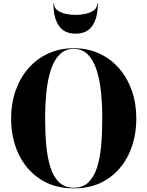

<svg xmlns="http://www.w3.org/2000/svg" viewBox="-20 -1025 810 1055"><path d="M277 -1005Q277 -982 295.2 -968.5Q313.5 -955 341 -949Q368.5 -943 395.5 -943Q422.5 -943 450 -949Q477.5 -955 495.8 -968.5Q514 -982 514 -1005H517.5Q517.5 -928 488 -884Q458.5 -840 395.5 -840Q332.5 -840 303 -884Q273.5 -928 273.5 -1005ZM385.5 10Q278 10 200.8 -40.8Q123.5 -91.5 82.2 -178.5Q41 -265.5 41 -375Q41 -457 65.8 -527.2Q90.5 -597.5 136.2 -649.8Q182 -702 245.2 -731Q308.5 -760 385.5 -760Q462 -760 525.2 -731Q588.5 -702 634 -649.8Q679.5 -597.5 704.2 -527.2Q729 -457 729 -375Q729 -265.5 688 -178.5Q647 -91.5 570 -40.8Q493 10 385.5 10ZM385.5 -756.5Q339.5 -756.5 309 -727Q278.5 -697.5 260.8 -645.2Q243 -593 235.5 -523.8Q228 -454.5 228 -375Q228 -295.5 234.2 -226.2Q240.5 -157 257.2 -104.8Q274 -52.5 305 -23Q336 6.5 385.5 6.5Q435 6.5 465.8 -23Q496.5 -52.5 513.2 -104.8Q530 -157 536 -226.2Q542 -295.5 542 -375Q542 -454.5 534.5 -523.8Q527 -593 509.2 -645.2Q491.5 -697.5 461.2 -727Q431 -756.5 385.5 -756.5Z"/></svg>

Font: Bodoni* 48
Style: Bold
Weight: 700
Version: Version 2.2